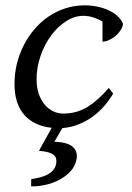

<svg xmlns="http://www.w3.org/2000/svg" viewBox="-20 -460 484 705"><path d="M395.5 -116.2Q382.3 -93.8 363.8 -72Q345.2 -50.3 321.5 -32.7Q297.9 -15.1 269.5 -3.7Q241.2 7.8 209 10.3L179.7 60.5Q228 62 247.1 79.1Q266.1 96.2 261.2 124.5Q256.3 150.4 238.5 169.4Q220.7 188.5 196.5 200.9Q172.4 213.4 145 219.2Q117.7 225.1 94.2 224.1L94.7 197.8Q114.7 194.8 131.8 189.9Q148.9 185.1 161.1 177Q173.3 168.9 180.2 157.7Q187 146.5 187 130.9Q187 113.3 171.1 104.7Q155.3 96.2 123 93.8L169.9 9.3Q104.5 2.4 68.8 -38.6Q33.2 -79.6 33.2 -152.3Q33.2 -190.4 42.2 -226.6Q51.3 -262.7 67.6 -294.7Q84 -326.7 107.2 -353.5Q130.4 -380.4 158.9 -399.7Q187.5 -418.9 220.9 -429.7Q254.4 -440.4 291 -440.4Q314.5 -440.4 336.9 -435.8Q359.4 -431.2 378.2 -422.6Q397 -414.1 410.9 -401.6Q424.8 -389.2 431.6 -373Q430.7 -361.3 423.1 -349.4Q415.5 -337.4 404.5 -328.1Q393.6 -318.8 380.6 -313Q367.7 -307.1 356.4 -307.1V-380.4Q345.7 -388.2 325.9 -395Q306.2 -401.9 285.6 -401.9Q253.9 -401.9 223.1 -382.3Q192.4 -362.8 168.2 -330.3Q144 -297.9 129.2 -255.6Q114.3 -213.4 114.3 -168Q114.3 -138.7 122.3 -115.5Q130.4 -92.3 143.8 -76.2Q157.2 -60.1 175 -51.5Q192.9 -43 212.4 -43Q262.7 -43 302.5 -68.1Q342.3 -93.3 379.4 -137.2Z"/></svg>

Font: PT Astra Serif
Style: Italic
Weight: 400
Italic angle: -16°
Designer: A.Korolkova, I. Chaeva
Foundry: ParaType Ltd
Version: Version 1.001